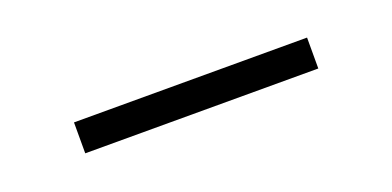

<svg xmlns="http://www.w3.org/2000/svg" viewBox="-18 -448 569 279"><g transform="rotate(-20 266.5 -309.0)"><path d="M86.9 -285.2Q86.9 -296.9 86.9 -333Q176.8 -333 447.3 -333Q447.3 -321.3 447.3 -285.2Q357.4 -285.2 86.9 -285.2Z"/></g></svg>

Font: LeFont
Style: ExtraLight
Weight: 200
Designer: Leryon MEDIA
Version: Version 1.0